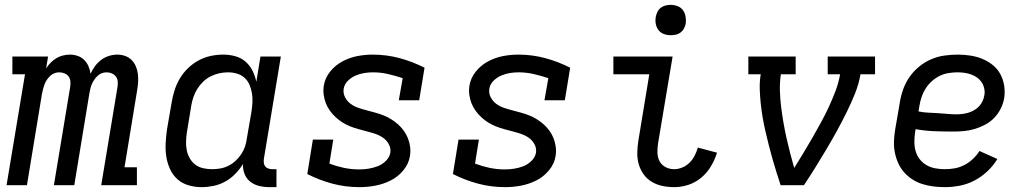

<svg xmlns="http://www.w3.org/2000/svg" viewBox="-20 -763 4240 791"><path d="M7 0 83 -457H31V-530H178L170 -481Q178 -494 189 -505Q200 -516 212.5 -523.5Q225 -531 239.5 -534.5Q254 -538 268 -538Q285 -538 300.5 -532.5Q316 -527 327 -516Q338 -505 344.5 -490Q351 -475 353 -459Q360 -475 371 -490Q382 -505 396.5 -516Q411 -527 428.5 -532.5Q446 -538 463 -538Q480 -538 495.5 -532.5Q511 -527 522 -516Q533 -505 539.5 -490Q546 -475 548 -458.5Q550 -442 549 -425Q548 -408 545 -391L493 -74H544V0H397L464 -404Q466 -416 465 -427.5Q464 -439 457.5 -447.5Q451 -456 441 -460.5Q431 -465 419 -465Q409 -465 399.5 -461.5Q390 -458 382 -450.5Q374 -443 368 -434Q362 -425 358 -415.5Q354 -406 352 -396.5Q350 -387 348 -377L286 0H202L269 -404Q271 -416 270 -427.5Q269 -439 263 -447.5Q257 -456 246.5 -460.5Q236 -465 224 -465Q214 -465 204.5 -461.5Q195 -458 187 -450.5Q179 -443 173 -434Q167 -425 163.5 -415.5Q160 -406 157.5 -396.5Q155 -387 153 -377L91 0Z M810 8Q810 8 810 8Q810 8 810 8Q782 8 755.5 0Q729 -8 710 -25.5Q691 -43 680 -67.5Q669 -92 665 -118.5Q661 -145 662.5 -173.5Q664 -202 668 -230L687 -340Q691 -365 699 -390.5Q707 -416 720.5 -439Q734 -462 754 -481.5Q774 -501 798 -514Q822 -527 848 -532.5Q874 -538 899 -538Q925 -538 949 -531.5Q973 -525 991 -509.5Q1009 -494 1020 -472Q1031 -450 1036 -426L1053 -530H1137L1067 -108Q1066 -99 1067 -91Q1068 -83 1073 -77Q1078 -71 1086 -68.5Q1094 -66 1102 -66H1119V8H1090Q1068 8 1047.5 3Q1027 -2 1011 -14.5Q995 -27 987.5 -46.5Q980 -66 981 -87Q967 -65 948.5 -46Q930 -27 907 -14.5Q884 -2 859 3Q834 8 810 8ZM854 -66Q871 -66 888 -69Q905 -72 921 -80Q937 -88 950.5 -100.5Q964 -113 974 -128Q984 -143 989.5 -159.5Q995 -176 997 -193L1016 -303Q1019 -322 1020 -341Q1021 -360 1018 -378.5Q1015 -397 1008 -413.5Q1001 -430 988 -442Q975 -454 957 -459.5Q939 -465 920 -465Q901 -465 883 -461Q865 -457 848 -448.5Q831 -440 817 -426.5Q803 -413 793 -397Q783 -381 777 -363.5Q771 -346 768 -328L750 -218Q747 -199 746.5 -180Q746 -161 749.5 -143.5Q753 -126 762 -110.5Q771 -95 785 -84.5Q799 -74 817 -70Q835 -66 854 -66Z M1461 8Q1403 8 1349 -6.5Q1295 -21 1246 -46L1269 -188H1353L1337 -89Q1366 -78 1397 -71.5Q1428 -65 1460 -65Q1479 -65 1498 -68Q1517 -71 1535.5 -78Q1554 -85 1569 -99.5Q1584 -114 1588 -133Q1591 -152 1582 -168.5Q1573 -185 1559 -195Q1545 -205 1527.5 -211Q1510 -217 1492.5 -221.5Q1475 -226 1457 -231Q1439 -236 1422.5 -242.5Q1406 -249 1391 -258.5Q1376 -268 1363 -280Q1350 -292 1339.5 -306.5Q1329 -321 1322.5 -337.5Q1316 -354 1313.5 -372.5Q1311 -391 1314 -410Q1319 -442 1340.5 -468.5Q1362 -495 1391.5 -510.5Q1421 -526 1452.5 -532Q1484 -538 1515 -538Q1573 -538 1626.5 -523.5Q1680 -509 1729 -484L1707 -350H1623L1639 -441Q1609 -451 1578.5 -458Q1548 -465 1516 -465Q1498 -465 1480 -462Q1462 -459 1444.5 -451.5Q1427 -444 1413 -430Q1399 -416 1396 -398Q1393 -379 1401.5 -362.5Q1410 -346 1424 -335.5Q1438 -325 1455.5 -319Q1473 -313 1490.5 -308.5Q1508 -304 1526 -299Q1544 -294 1560.5 -287.5Q1577 -281 1592 -271.5Q1607 -262 1620 -250.5Q1633 -239 1643.5 -224.5Q1654 -210 1660.5 -193.5Q1667 -177 1669.5 -158.5Q1672 -140 1669 -121Q1664 -88 1641.5 -61Q1619 -34 1588.5 -19Q1558 -4 1525.5 2Q1493 8 1461 8Z M2061 8Q2003 8 1949 -6.5Q1895 -21 1846 -46L1869 -188H1953L1937 -89Q1966 -78 1997 -71.5Q2028 -65 2060 -65Q2079 -65 2098 -68Q2117 -71 2135.5 -78Q2154 -85 2169 -99.5Q2184 -114 2188 -133Q2191 -152 2182 -168.5Q2173 -185 2159 -195Q2145 -205 2127.5 -211Q2110 -217 2092.5 -221.5Q2075 -226 2057 -231Q2039 -236 2022.5 -242.5Q2006 -249 1991 -258.5Q1976 -268 1963 -280Q1950 -292 1939.5 -306.5Q1929 -321 1922.5 -337.5Q1916 -354 1913.5 -372.5Q1911 -391 1914 -410Q1919 -442 1940.5 -468.5Q1962 -495 1991.5 -510.5Q2021 -526 2052.5 -532Q2084 -538 2115 -538Q2173 -538 2226.5 -523.5Q2280 -509 2329 -484L2307 -350H2223L2239 -441Q2209 -451 2178.5 -458Q2148 -465 2116 -465Q2098 -465 2080 -462Q2062 -459 2044.5 -451.5Q2027 -444 2013 -430Q1999 -416 1996 -398Q1993 -379 2001.5 -362.5Q2010 -346 2024 -335.5Q2038 -325 2055.5 -319Q2073 -313 2090.5 -308.5Q2108 -304 2126 -299Q2144 -294 2160.5 -287.5Q2177 -281 2192 -271.5Q2207 -262 2220 -250.5Q2233 -239 2243.5 -224.5Q2254 -210 2260.5 -193.5Q2267 -177 2269.5 -158.5Q2272 -140 2269 -121Q2264 -88 2241.5 -61Q2219 -34 2188.5 -19Q2158 -4 2125.5 2Q2093 8 2061 8Z M2758 8Q2733 8 2709 3Q2685 -2 2665 -14Q2645 -26 2631.5 -45Q2618 -64 2611.5 -86.5Q2605 -109 2605.5 -134Q2606 -159 2610 -184L2655 -457H2507V-530H2751L2691 -172Q2688 -153 2688.5 -133.5Q2689 -114 2697.5 -98.5Q2706 -83 2722 -74.5Q2738 -66 2758 -66Q2774 -66 2791 -73Q2808 -80 2821 -93Q2834 -106 2842 -122Q2850 -138 2855 -155L2934 -134Q2925 -105 2909 -78Q2893 -51 2869 -31Q2845 -11 2816 -1.5Q2787 8 2758 8ZM2743 -618Q2728 -618 2714.5 -623Q2701 -628 2692.5 -639.5Q2684 -651 2681.5 -665.5Q2679 -680 2682 -695Q2684 -705 2689 -715Q2694 -725 2703 -731.5Q2712 -738 2722.5 -740.5Q2733 -743 2743 -743Q2758 -743 2772 -737.5Q2786 -732 2794 -720.5Q2802 -709 2804.5 -694.5Q2807 -680 2805 -665Q2803 -655 2797.5 -645Q2792 -635 2783 -628.5Q2774 -622 2763.5 -620Q2753 -618 2743 -618Z M3196 0Q3187 -27 3178.5 -54.5Q3170 -82 3162 -110Q3154 -138 3147 -166Q3140 -194 3133.5 -222Q3127 -250 3122 -279Q3117 -308 3114 -337Q3111 -366 3110 -396Q3109 -426 3114 -457H3063V-530H3258V-457H3197Q3192 -423 3193 -389.5Q3194 -356 3198 -323.5Q3202 -291 3207.5 -259Q3213 -227 3220 -195.5Q3227 -164 3235 -133Q3243 -102 3252 -71Q3271 -102 3290 -133Q3309 -164 3327 -195.5Q3345 -227 3362.5 -259Q3380 -291 3395 -323.5Q3410 -356 3422.5 -389Q3435 -422 3441 -457H3390V-530H3585V-457H3525Q3518 -416 3502 -376.5Q3486 -337 3467 -298.5Q3448 -260 3427 -222Q3406 -184 3384 -147Q3362 -110 3339 -73Q3316 -36 3292 0Z M3873 8Q3849 8 3825 5Q3801 2 3779 -5Q3757 -12 3738 -24.5Q3719 -37 3704.5 -53.5Q3690 -70 3680.5 -91Q3671 -112 3666.5 -135Q3662 -158 3663 -182Q3664 -206 3668 -230L3687 -340Q3691 -367 3700.5 -394Q3710 -421 3726.5 -445Q3743 -469 3766 -488Q3789 -507 3815.5 -518.5Q3842 -530 3870 -534Q3898 -538 3925 -538Q3952 -538 3978 -534Q4004 -530 4027 -520.5Q4050 -511 4069.5 -495.5Q4089 -480 4101 -458Q4113 -436 4117 -410Q4121 -384 4117 -358Q4113 -336 4102.5 -315Q4092 -294 4075.5 -277Q4059 -260 4038 -249Q4017 -238 3995 -231.5Q3973 -225 3951 -223Q3929 -221 3907 -221Q3868 -221 3829 -222.5Q3790 -224 3752 -231L3750 -218Q3747 -198 3747 -178Q3747 -158 3752.5 -139.5Q3758 -121 3769.5 -106.5Q3781 -92 3797.5 -82.5Q3814 -73 3833.5 -69.5Q3853 -66 3873 -66Q3893 -66 3913 -69.5Q3933 -73 3952.5 -83Q3972 -93 3988 -108Q4004 -123 4015 -141L4089 -108Q4072 -80 4047.5 -57Q4023 -34 3994 -19Q3965 -4 3934 2Q3903 8 3873 8ZM3920 -292Q3932 -292 3944.5 -293.5Q3957 -295 3969 -298.5Q3981 -302 3992.5 -308.5Q4004 -315 4013 -324.5Q4022 -334 4027.5 -345.5Q4033 -357 4035 -369Q4038 -383 4035 -397.5Q4032 -412 4024.5 -423.5Q4017 -435 4006 -443Q3995 -451 3981.5 -456Q3968 -461 3953.5 -463Q3939 -465 3925 -465Q3907 -465 3888 -462Q3869 -459 3851.5 -450.5Q3834 -442 3819 -428.5Q3804 -415 3793.5 -398.5Q3783 -382 3777 -364Q3771 -346 3768 -328L3764 -304Q3783 -300 3802.5 -299Q3822 -298 3842 -297Q3862 -296 3881.5 -294Q3901 -292 3920 -292Z"/></svg>

Font: Iosevka Curly Slab Extended
Style: Italic
Weight: 400
Width: 7
Italic angle: -9°
Monospace: yes
Designer: Belleve Invis
Foundry: Belleve Invis
Version: Version 11.1.0; ttfautohint (v1.8.3)